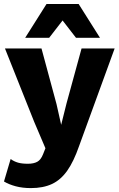

<svg xmlns="http://www.w3.org/2000/svg" viewBox="-23 -748 607 983"><path d="M564 -500 381.8 0Q354.4 79 321.1 126.1Q287.8 173.2 242.9 194.1Q198 215 135 215Q92.6 215 57.8 205.8Q23 196.6 -2.6 181.2L31.4 66.2Q49 78.8 69.1 84.6Q89.2 90.4 119.6 90.4Q149.2 90.4 167.7 80.4Q186.2 70.4 197.4 41.8L209.6 11L151.8 -124.8L2.4 -500H189.4L266.4 -214.8L290.2 -109L317.8 -219.4L394.6 -500ZM488.8 -554.6H366L297.4 -643.2L228.8 -554.6H106L215.2 -727.6H379.6Z"/></svg>

Font: Work Sans
Style: Regular
Weight: 400
Designer: Wei Huang
Foundry: Wei Huang
Version: Version 2.006; ttfautohint (v1.8.1.43-b0c9)